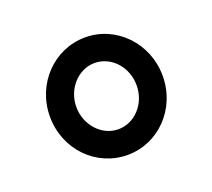

<svg xmlns="http://www.w3.org/2000/svg" viewBox="-68 -809 536 485"><g transform="rotate(-20 200.5 -566.0)"><path d="M49 -566C49 -477 117 -408 201 -408C284 -408 352 -477 352 -566C352 -654 284 -724 201 -724C117 -724 49 -654 49 -566ZM120 -566C120 -615 157 -655 201 -655C246 -655 282 -615 282 -566C282 -517 246 -477 201 -477C157 -477 120 -517 120 -566Z"/></g></svg>

Font: Noto Sans Thai Medium
Style: Regular
Weight: 500
Designer: Monotype Design Team
Foundry: Monotype Imaging Inc.
Version: Version 1.901